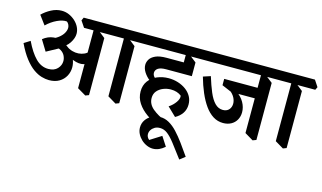

<svg xmlns="http://www.w3.org/2000/svg" viewBox="-109 -980 2843 1694"><g transform="rotate(15 1312.5 -133.0)"><path d="M319 -12Q288 -12 251.5 -22.5Q215 -33 176 -60.5Q137 -88 97 -139Q57 -190 19 -270L75 -305Q121 -209 172 -157.5Q223 -106 288 -106Q342 -106 371 -137Q400 -168 400 -207Q400 -231 388.5 -255Q377 -279 351.5 -295Q326 -311 285 -310L370 -325L227 -247L167 -345Q189 -363 213.5 -373.5Q238 -384 264.5 -386.5Q291 -389 315 -385L346 -370Q397 -349 429 -316Q461 -283 475.5 -246Q490 -209 490 -174Q490 -131 470 -94Q450 -57 412 -34.5Q374 -12 319 -12ZM331 -314 225 -366Q276 -381 306.5 -404.5Q337 -428 351 -453.5Q365 -479 365 -501Q365 -517 357.5 -531.5Q350 -546 339 -553Q302 -557 251.5 -533.5Q201 -510 158 -468L97 -550Q131 -584 177.5 -608.5Q224 -633 272 -633Q309 -633 341 -618.5Q373 -604 398 -580.5Q423 -557 436.5 -528.5Q450 -500 450 -470Q450 -430 421 -385Q392 -340 331 -314ZM597 -234Q561 -216 509.5 -229Q458 -242 387 -293L396 -342Q423 -322 452.5 -313.5Q482 -305 510 -307Q538 -309 561.5 -319.5Q585 -330 599 -347ZM665 36 587 -10V-571L623 -555L696 -497V24ZM500 -538 461 -596 474 -624H781L820 -565L807 -538ZM941 36 864 -10V-571L899 -555L972 -497V24ZM781 -538 742 -596 755 -624H1057L1096 -565L1083 -538Z M1366 131Q1300 105 1245.5 67Q1191 29 1159 -19.5Q1127 -68 1127 -126Q1127 -182 1156 -221.5Q1185 -261 1233.5 -281.5Q1282 -302 1338 -302Q1383 -302 1424 -289Q1465 -276 1497 -252.5Q1529 -229 1547.5 -196Q1566 -163 1566 -122Q1566 -78 1543.5 -43.5Q1521 -9 1479 14L1400 -62Q1437 -86 1460.5 -120Q1484 -154 1479 -180Q1441 -211 1382 -211Q1346 -211 1312.5 -197.5Q1279 -184 1257.5 -158.5Q1236 -133 1236 -95Q1236 -39 1284.5 1.5Q1333 42 1405 70ZM1258 -190Q1216 -210 1181.5 -237.5Q1147 -265 1126.5 -297.5Q1106 -330 1106 -363Q1106 -389 1121 -413.5Q1136 -438 1172 -454.5Q1208 -471 1272 -471H1450L1529 -372H1295Q1244 -372 1221 -356Q1198 -340 1198 -315Q1198 -290 1221 -270.5Q1244 -251 1289 -224ZM1057 -538 1018 -596 1031 -624H1617L1656 -565L1643 -538ZM1529 -372 1429 -398V-571L1456 -555L1529 -497ZM1612 367Q1554 289 1515.5 239.5Q1477 190 1445.5 166Q1414 142 1377 142Q1349 142 1329 154Q1309 166 1298 183.5Q1287 201 1287 221Q1287 234 1292.5 246Q1298 258 1311 269L1414 204L1469 289Q1444 311 1417 323Q1390 335 1361 335Q1333 335 1304.5 322.5Q1276 310 1253.5 288.5Q1231 267 1217.5 240Q1204 213 1204 183Q1204 144 1225 113.5Q1246 83 1280.5 65.5Q1315 48 1353 48Q1396 48 1435 70Q1474 92 1510.5 131Q1547 170 1584 220.5Q1621 271 1661 329Z M1901 -44Q1851 -44 1809.5 -70Q1768 -96 1734 -143.5Q1700 -191 1672.5 -255Q1645 -319 1624 -394L1691 -416Q1715 -338 1740 -278.5Q1765 -219 1796.5 -187Q1828 -155 1869 -155Q1900 -155 1919 -171.5Q1938 -188 1943 -215Q1948 -242 1936.5 -272.5Q1925 -303 1896 -329L1811 -365V-392L1827 -390Q1896 -377 1943.5 -344.5Q1991 -312 2015.5 -268.5Q2040 -225 2040 -179Q2040 -140 2022.5 -109Q2005 -78 1973.5 -61Q1942 -44 1901 -44ZM1930 -327 1811 -381V-423H2150L2146 -327ZM2193 36 2116 -10V-571L2151 -555L2225 -497V24ZM1617 -538 1578 -596 1591 -624H2310L2349 -565L2336 -538Z M2470 36 2393 -10V-571L2428 -555L2501 -497V24ZM2310 -538 2271 -596 2284 -624H2586L2625 -565L2612 -538Z"/></g></svg>

Font: Eczar Medium
Style: Regular
Weight: 500
Designer: Vaibhav Singh
Foundry: Rosetta Type Foundry
Version: Version 2.000